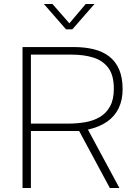

<svg xmlns="http://www.w3.org/2000/svg" viewBox="-20 -943 694 963"><path d="M93 0V-707H350Q405 -707 450 -696Q495 -685 527.5 -660Q560 -635 577.5 -594.5Q595 -554 595 -495Q595 -442 575.5 -401Q556 -360 517.5 -333Q479 -306 421 -293L579 0H531L377 -286H135V0ZM135 -323H322Q366 -323 407 -330Q448 -337 480.5 -356Q513 -375 532 -409.5Q551 -444 551 -498Q551 -566 523 -603Q495 -640 447.5 -654.5Q400 -669 340 -669H135ZM311 -796 200 -923H243L328 -826L410 -923H454L343 -796Z"/></svg>

Font: Onest Thin
Style: Regular
Weight: 250
Designer: Dmitri Voloshin, Andrey Kudryavtsev
Foundry: Dmitri Voloshin, Andrey Kudryavtsev
Version: Version 1.000;gftools[0.9.33]